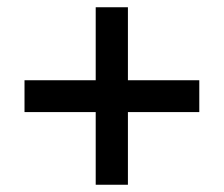

<svg xmlns="http://www.w3.org/2000/svg" viewBox="-20 -615 611 524"><path d="M241.2 -309.1H46.9V-396H241.2V-595.2H329.1V-396H523.9V-309.1H329.1V-110.8H241.2Z"/></svg>

Font: Samim Medium FD
Style: Medium-FD
Weight: 500
Foundry: DejaVu fonts team - Redesigned by Saber Rastikerdar
Version: Version 4.0.5